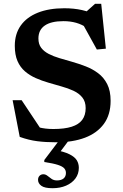

<svg xmlns="http://www.w3.org/2000/svg" viewBox="-20 -738 650 1012"><path d="M499 -653.5 422 -665 481 -718H513.5L538 -481.5L490.5 -477L407 -628L440 -590Q412.5 -609 381.5 -617.8Q350.5 -626.5 314.5 -626.5Q249 -626.5 215.8 -603.2Q182.5 -580 182.5 -535Q182.5 -505.5 197 -486.2Q211.5 -467 236.5 -454Q261.5 -441 293.5 -431.5Q325.5 -422 361 -412Q396 -402 431.8 -388.2Q467.5 -374.5 497.2 -352.2Q527 -330 545 -294.8Q563 -259.5 563 -206.5Q563 -133.5 527.5 -85Q492 -36.5 427.8 -12.2Q363.5 12 277 12Q220.5 12 176 6.2Q131.5 0.5 84 -16.5L46.5 -210H94L221.5 -18.5L108 -96.5Q149.5 -76 184 -67Q218.5 -58 261 -58Q320 -58 357.8 -70Q395.5 -82 413.5 -106.5Q431.5 -131 431.5 -168Q431.5 -202.5 414 -224.2Q396.5 -246 367.5 -259.5Q338.5 -273 303.8 -282.5Q269 -292 234.5 -302.5Q200 -312.5 168.2 -326.5Q136.5 -340.5 111.5 -362Q86.5 -383.5 72.2 -416.2Q58 -449 58 -496.5Q58 -559 89.2 -603.2Q120.5 -647.5 179.2 -671Q238 -694.5 319 -694.5Q369.5 -694.5 412 -685Q454.5 -675.5 499 -653.5ZM257 254Q215 254 197.8 241.2Q180.5 228.5 180.5 210Q180.5 196.5 188.5 188.5Q196.5 180.5 208.5 180.5Q220 180.5 230 188.5Q240 196.5 251.8 204.8Q263.5 213 280 213Q302.5 213 315 202.8Q327.5 192.5 327.5 173.5Q327.5 159.5 318.5 149.2Q309.5 139 285 131Q260.5 123 213.5 116V105.5L310 -22H360.5L266.5 103.5L266 51.5Q318 61 346 75Q374 89 384.8 106.8Q395.5 124.5 395.5 146.5Q395.5 178.5 377.5 202.8Q359.5 227 328.2 240.5Q297 254 257 254Z"/></svg>

Font: Newsreader SemiBold
Style: Regular
Weight: 600
Designer: Hugues Gentile
Foundry: Production Type
Version: Version 1.003